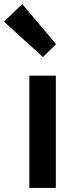

<svg xmlns="http://www.w3.org/2000/svg" viewBox="-62 -929 378 949"><path d="M83 0V-555H214V0ZM150 -647 -42 -822 48 -909 215 -711Z"/></svg>

Font: Noto Sans KR Thin SemiBold
Style: Regular
Weight: 600
Version: Version 2.004-H2;hotconv 1.0.118;makeotfexe 2.5.65603